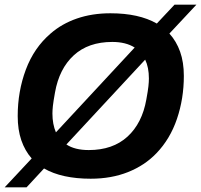

<svg xmlns="http://www.w3.org/2000/svg" viewBox="-42 -755 863 824"><path d="M-22 49 94 -75Q65 -108 49.5 -153Q34 -198 34 -257Q34 -363 69 -456.5Q104 -550 175 -611Q223 -653 288 -675.5Q353 -698 432 -698Q554 -698 631 -654L707 -735H801L685 -611Q715 -578 731 -533Q747 -488 747 -429Q747 -332 717.5 -245Q688 -158 629 -97Q579 -45 507.5 -16.5Q436 12 347 12Q286 12 235.5 1Q185 -10 147 -32L72 49ZM198 -187 536 -551Q498 -575 440 -575Q337 -575 274.5 -517.5Q212 -460 194 -358Q187 -319 185 -300.5Q183 -282 183 -268Q183 -222 198 -187ZM339 -111Q442 -111 505 -168.5Q568 -226 586 -328Q593 -366 595 -385Q597 -404 597 -418Q597 -466 581 -499L243 -135Q261 -123 285 -117Q309 -111 339 -111Z"/></svg>

Font: Archivo VF Beta
Style: Italic
Weight: 400
Italic angle: -10°
Designer: Hector Gatti
Foundry: Omnibus-Type
Version: Version 1.002